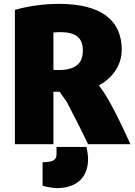

<svg xmlns="http://www.w3.org/2000/svg" viewBox="-20 -732 699 992"><path d="M609 -475C609 -391 556 -325 491 -291C548 -218 608 -86 654 13H435C399 -63 358 -143 324 -207C311 -224 300 -242 288 -258H256V13H57V-681C130 -702 212 -712 285 -712C502 -712 609 -628 609 -475ZM291 -566C276 -566 265 -565 256 -564V-371C259 -371 277 -370 281 -370C365 -370 408 -400 408 -470C409 -538 370 -566 291 -566ZM272 66V27H427C431 47 433 62 434 71C435 82 435 87 435 90C434 202 357 239 276 240C268 240 260 239 250 238C231 235 212 232 200 227V106C243 106 272 100 272 66Z"/></svg>

Font: Repo Black
Style: Regular
Weight: 900
Designer: Stefan Peev
Foundry: Context Ltd
Version: Version 1.502